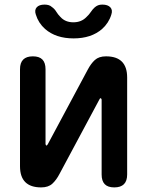

<svg xmlns="http://www.w3.org/2000/svg" viewBox="-20 -805 640 835"><path d="M67 -82V-504Q67 -532 81 -546Q95 -560 123 -560Q151 -560 164.5 -546Q178 -532 178 -504V-178Q180 -172 182 -172Q184 -172 185 -174L188 -178L361 -501Q375 -528 392.5 -544Q410 -560 441 -560Q487 -560 510 -537Q533 -514 533 -468V-46Q533 -18 519 -4Q505 10 477 10Q449 10 435.5 -4Q422 -18 422 -46V-372Q420 -378 418 -378Q416 -378 415 -377L412 -372L239 -49Q225 -22 207.5 -6Q190 10 159 10Q113 10 90 -13Q67 -36 67 -82ZM136 -741Q129 -761 139.5 -773Q150 -785 174 -785Q184 -785 192 -782.5Q200 -780 205 -775Q217 -767 224.5 -754.5Q232 -742 243 -731Q264 -708 299 -708Q334 -708 356 -731Q367 -741 375 -753Q383 -765 392 -773Q399 -779 406.5 -782Q414 -785 425 -785Q449 -785 460 -773Q471 -761 464 -741Q453 -705 424 -679Q377 -638 300 -638Q223 -638 176 -679Q147 -705 136 -741Z"/></svg>

Font: Maple Mono SemiBold
Style: Regular
Weight: 600
Monospace: yes
Designer: subframe7536
Version: Version 7.000